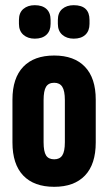

<svg xmlns="http://www.w3.org/2000/svg" viewBox="-20 -714 417 740"><path d="M189 6Q111 6 69.5 -37.5Q28 -81 28 -165V-330Q28 -413 69.5 -456.5Q111 -500 189 -500Q266 -500 307.5 -456.5Q349 -413 349 -330V-165Q349 -81 307.5 -37.5Q266 6 189 6ZM189 -100Q210 -100 220 -115Q230 -130 230 -166V-328Q230 -364 220 -379.5Q210 -395 189 -395Q167 -395 157.5 -379.5Q148 -364 148 -328V-166Q148 -130 157.5 -115Q167 -100 189 -100ZM114 -565Q87 -565 70 -580Q53 -595 53 -622V-637Q53 -665 70 -679.5Q87 -694 114 -694Q143 -694 159 -679.5Q175 -665 175 -637V-622Q175 -595 159 -580Q143 -565 114 -565ZM264 -565Q237 -565 220 -580Q203 -595 203 -622V-637Q203 -665 220 -679.5Q237 -694 264 -694Q325 -694 325 -637V-622Q325 -595 309 -580Q293 -565 264 -565Z"/></svg>

Font: Sofia Sans Extra Condensed ExtraBold
Style: Regular
Weight: 800
Designer: Botio Nikoltchev, Ani Petrova
Foundry: lettersoup
Version: Version 4.101; ttfautohint (v1.8.4.7-5d5b)